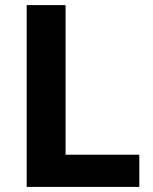

<svg xmlns="http://www.w3.org/2000/svg" viewBox="-20 -734 599 754"><path d="M84.8 0V-714H237.6V-126.4H527.1V0Z"/></svg>

Font: Noto Sans Khmer
Style: Regular
Weight: 400
Designer: Danh Hong and the Monotype Design Team
Foundry: Monotype Imaging Inc.
Version: Version 2.003